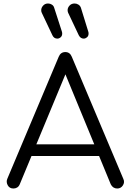

<svg xmlns="http://www.w3.org/2000/svg" viewBox="-20 -1079 743 1099"><path d="M57 0Q34 0 24 -19Q14 -38 22 -56L316 -754Q327 -781 354 -781Q380 -781 391 -754L686 -55Q695 -36 683.5 -18Q672 0 651 0Q639 0 629.5 -6Q620 -12 614 -24L339 -691H370L93 -24Q88 -12 78.5 -6Q69 0 57 0ZM123 -186 153 -253H559L589 -186ZM459 -858Q441 -858 431 -877L370 -1006Q367 -1013 367 -1021Q367 -1035 378 -1047Q389 -1059 407 -1059Q419 -1059 429 -1052.5Q439 -1046 443 -1035L485 -899Q487 -894 487 -887Q487 -873 478 -865.5Q469 -858 459 -858ZM308 -858Q289 -858 280 -877L219 -1006Q217 -1010 216.5 -1013.5Q216 -1017 216 -1021Q216 -1035 227 -1047Q238 -1059 255 -1059Q267 -1059 277 -1052.5Q287 -1046 290 -1035L334 -899Q335 -896 335.5 -893Q336 -890 336 -887Q336 -873 327 -865.5Q318 -858 308 -858Z"/></svg>

Font: Comfortaa
Style: Regular
Weight: 400
Designer: Johan Aakerlund
Foundry: Johan Aakerlund
Version: Version 3.104; ttfautohint (v1.8.1.43-b0c9)